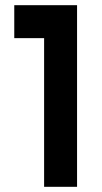

<svg xmlns="http://www.w3.org/2000/svg" viewBox="-20 -720 395 740"><path d="M277 -700H35V-573H150V0H277Z"/></svg>

Font: Audiowide
Style: Regular
Weight: 400
Designer: Astigmatic (AOETI)
Foundry: Astigmatic (AOETI)
Version: Version 1.002